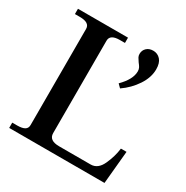

<svg xmlns="http://www.w3.org/2000/svg" viewBox="-162 -842 946 977"><g transform="rotate(30 310.5 -353.5)"><path d="M392 -475Q446 -529 446 -576Q446 -589 441 -598Q436 -607 427 -618Q418 -631 413.5 -639Q409 -647 409 -658Q409 -679 423.5 -693Q438 -707 462 -707Q488 -707 505 -688Q522 -669 522 -632Q522 -584 490.5 -536.5Q459 -489 411 -456ZM23 -31H52Q81 -31 95.5 -39.5Q110 -48 110 -67V-632Q110 -669 52 -669H23V-700H317V-669H287Q230 -669 230 -632V-89Q230 -46 290 -46H475Q517 -46 539.5 -95Q562 -144 568 -193H601L583 0H23Z"/></g></svg>

Font: Taviraj Medium
Style: Regular
Weight: 500
Designer: Katatrad Team
Foundry: CadsonDemak
Version: Version 1.030